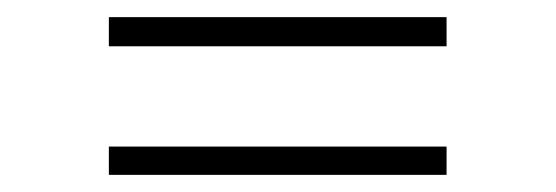

<svg xmlns="http://www.w3.org/2000/svg" viewBox="-20 -362 649 224"><path d="M107 -342H501V-308H107ZM107 -191H501V-158H107Z"/></svg>

Font: Grenze ExtraLight
Style: Regular
Weight: 275
Designer: Renata Polastri
Foundry: Omnibus-Type
Version: Version 1.002; ttfautohint (v1.8)